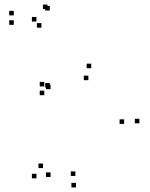

<svg xmlns="http://www.w3.org/2000/svg" viewBox="-20 -801 660 843"><path d="M592 -259.5V-279.5H572V-259.5ZM380.5 -501.5V-521.5H360.5V-501.5ZM174.5 -421.5V-441.5H154.5V-421.5ZM174.5 -383V-403H154.5V-383ZM368 -449V-469H348V-449ZM525 -257V-277H505V-257ZM311 -28.5V-48.5H291V-28.5ZM169 -63V-83H149V-63ZM202 -24V-44H182V-24ZM202 -409.5V-429.5H182V-409.5ZM198.5 -416.5V-436.5H178.5V-416.5ZM198.5 -755V-775H178.5V-755ZM188.5 -761V-781H168.5V-761ZM40.5 -733.5V-753.5H20.5V-733.5ZM40.5 -692V-712H20.5V-692ZM162 -679.5V-699.5H142V-679.5ZM140 -706.5V-726.5H120V-706.5ZM140 -18V-38H120V-18ZM313.5 22V2H293.5V22Z"/></svg>

Font: Monaspace Xenon Dots Var
Style: Regular
Weight: 400
Designer: Riley Cran and the Lettermatic Team
Version: Version 1.100 (Monaspace Xenon Dots)